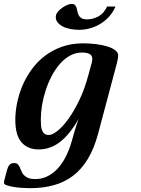

<svg xmlns="http://www.w3.org/2000/svg" viewBox="-78 -750 716 978"><path d="M170.9 -62.5Q188.5 -62.5 214.8 -83.3Q241.2 -104 269.5 -143.1Q297.9 -182.1 325 -237.8Q352.1 -293.5 371.1 -363.8L388.7 -428.2Q392.1 -439.9 392.1 -449.7Q392.1 -467.3 378.4 -474.9Q364.7 -482.4 339.8 -482.4Q307.1 -482.4 278.8 -466.8Q250.5 -451.2 227.3 -424.8Q204.1 -398.4 185.8 -363.8Q167.5 -329.1 155 -291Q142.6 -252.9 136.2 -214.4Q129.9 -175.8 129.9 -141.1Q129.9 -126 130.9 -111.8Q131.8 -97.7 136 -86.7Q140.1 -75.7 148.4 -69.1Q156.7 -62.5 170.9 -62.5ZM322.3 -143.6Q275.9 -63.5 226.6 -26.1Q177.2 11.2 119.6 11.2Q63 11.2 31.5 -25.1Q0 -61.5 0 -139.6Q0 -179.7 8.8 -224.1Q17.6 -268.6 35.6 -311.8Q53.7 -355 81.8 -394.3Q109.9 -433.6 148.4 -463.6Q187 -493.7 236.3 -511.5Q285.6 -529.3 346.2 -529.3Q378.4 -529.3 410.2 -525.4Q441.9 -521.5 467.3 -513.9Q492.7 -506.3 508.3 -494.6Q523.9 -482.9 523.9 -467.8Q523.9 -459.5 522.2 -450.2Q520.5 -440.9 518.1 -430.7L421.4 -67.9Q401.4 6.3 369.9 58.8Q338.4 111.3 295.2 144.5Q252 177.7 196.8 193.1Q141.6 208.5 74.7 208.5Q57.1 208.5 34.4 207Q11.7 205.6 -8.8 202.1Q-29.3 198.7 -43.5 193.8Q-57.6 189 -57.6 181.6Q-57.6 179.2 -57.4 175.3Q-57.1 171.4 -56.2 168.9L-42 115.2Q-38.1 100.1 -30 90.3Q-22 80.6 -5.9 80.6Q6.3 80.6 12.5 86.7Q18.6 92.8 22.7 101.8Q26.9 110.8 30.8 121.3Q34.7 131.8 42.7 140.9Q50.8 149.9 64.7 156Q78.6 162.1 102.5 162.1Q133.3 162.1 161.1 149.2Q189 136.2 212.9 111.6Q236.8 86.9 255.6 51Q274.4 15.1 287.6 -31.2L300.3 -76.2Q306.2 -97.2 311.5 -112.5Q316.9 -127.9 322.3 -143.6ZM510.3 -716.8Q497.1 -686 476.1 -663.6Q455.1 -641.1 430.2 -626.7Q405.3 -612.3 378.4 -605.2Q351.6 -598.1 326.2 -598.1Q301.3 -598.1 279.3 -602.5Q257.3 -606.9 241.2 -615.5Q225.1 -624 215.6 -636Q206.1 -647.9 206.1 -662.6Q206.1 -667.5 207.5 -674.3Q210 -683.1 219 -692.9Q228 -702.6 239.7 -710.9Q251.5 -719.2 264.2 -724.6Q276.9 -730 286.1 -730Q298.3 -730 304 -724.1Q309.6 -718.3 312.3 -709.5Q314.9 -700.7 316.7 -690.7Q318.4 -680.7 323 -671.9Q327.6 -663.1 337.4 -657.2Q347.2 -651.4 365.2 -651.4Q395.5 -651.4 423.1 -666.3Q450.7 -681.2 467.8 -716.8Z"/></svg>

Font: Arian AMU Serif
Style: Bold Italic
Weight: 700
Italic angle: -15°
Designer: Ruben Hakobyan (Tarumian)
Foundry: Ruben Hakobyan (Tarumian)
Version: Version 1.002